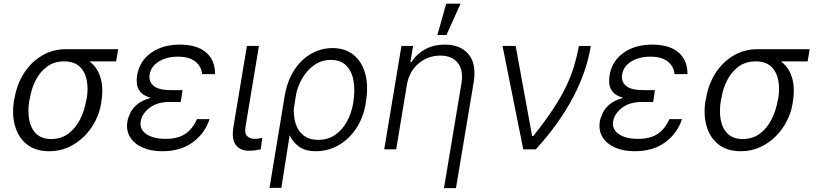

<svg xmlns="http://www.w3.org/2000/svg" viewBox="-20 -788 4306 1013"><path d="M54 -258.5 56.8 -269.9Q68.9 -343 106.2 -401.5Q143.5 -459.9 200.5 -494.1Q257.5 -528.4 328.1 -528.4Q329.5 -528.4 331 -528.4H603.3L592.7 -464.1H452.1Q495.4 -431.1 511 -376.1Q526.6 -321 514.2 -248.6L512.8 -238.6Q505 -192.1 482.1 -147.7Q459.2 -103.3 423.3 -67.8Q387.4 -32.3 341.1 -11.2Q294.7 9.9 240.1 9.9Q168.3 9.9 122.9 -25.6Q77.4 -61.1 59.7 -122Q41.9 -182.9 54 -258.5ZM137.8 -269.9 134.9 -258.5Q125.7 -204.2 133.9 -157.7Q142 -111.2 170.5 -82.9Q198.9 -54.7 250.4 -54.3Q302.6 -54.7 340.6 -82.9Q378.6 -111.2 402.2 -157.7Q425.8 -204.2 435 -258.5L437.9 -269.9Q446.4 -321.7 437.5 -365.9Q428.6 -410.2 399.7 -437.1Q370.7 -464.1 317.8 -464.1Q266.3 -464.1 229 -437.1Q191.8 -410.2 168.9 -365.9Q146 -321.7 137.8 -269.9Z M935.4 -260.3H935L933.6 -250H871.8Q808.6 -249.6 769 -218.9Q729.4 -188.2 722.3 -148.1Q715.6 -105.5 752.3 -80.4Q789.1 -55.4 854.4 -55.4Q917.6 -55.4 956.5 -81Q995.4 -106.5 1019.2 -159.4H1085.6Q1061.4 -84.9 997.5 -37.5Q933.6 9.9 835.6 9.9Q775.2 9.9 731.2 -10.1Q687.1 -30.2 665.8 -65.7Q644.5 -101.2 652.3 -147.7Q655.9 -167.6 667.3 -191.8Q678.6 -215.9 704.2 -237.6Q729.8 -259.2 775.6 -271.7Q736.5 -283.4 720.3 -303.4Q704.2 -323.5 702.1 -346.8Q699.9 -370 703.5 -391Q716.6 -466.6 777.5 -509.6Q838.4 -552.6 927.9 -552.6Q1019.2 -552.6 1067.1 -511.5Q1115.1 -470.5 1114.7 -396.7H1046.2Q1043 -437.5 1010.8 -463.2Q978.7 -489 919.4 -489Q859.4 -489 818.2 -463.6Q777 -438.2 769.5 -394.9Q763.8 -357.6 790.5 -335Q817.1 -312.5 881.4 -312.5H942.8Z M1282.7 -545.5H1346.2L1275.2 -118.3Q1269.2 -82.7 1285 -69.1Q1300.8 -55.4 1322.4 -55.4Q1335.2 -55.4 1347.1 -57.5Q1359 -59.7 1363.6 -61.1L1355.8 -0.4Q1347.3 1.8 1331.3 4.4Q1315.3 7.1 1291.9 7.1Q1248.2 7.1 1224.6 -22.5Q1201 -52.2 1211.6 -118.3Z M1402 203.1 1481.2 -277Q1495 -361.5 1532.8 -418.9Q1570.7 -476.2 1623.4 -505.3Q1676.1 -534.4 1734.4 -534.4Q1800.4 -534.4 1844.8 -498.9Q1889.2 -463.4 1907 -399.3Q1924.7 -335.2 1910.5 -250L1909.1 -240.1Q1897 -168.3 1860.3 -111.9Q1823.5 -55.4 1767.9 -22.7Q1712.4 9.9 1643.8 9.9Q1594.1 9.9 1560.5 -12.4Q1527 -34.8 1508.2 -74.6L1464.5 203.1ZM1530.5 -215.9Q1528.8 -190 1533.6 -161Q1538.4 -132.1 1552.7 -106.9Q1567.1 -81.7 1593 -65.9Q1619 -50.1 1659.1 -50.1Q1709.5 -50.1 1747.3 -75.8Q1785.2 -101.6 1809.3 -144.7Q1833.5 -187.9 1842.7 -240.1L1844.1 -250Q1854 -310 1845.5 -360.4Q1837 -410.9 1807.7 -441.4Q1778.4 -471.9 1725.5 -471.9Q1684.7 -471.9 1652.5 -453.8Q1620.4 -435.7 1597.1 -406.8Q1573.9 -377.8 1559.8 -345.2Q1545.8 -312.5 1541.2 -283.7Z M2126.8 -340.9 2070.3 0H2007.1L2098 -545.5H2159.4L2145.2 -459.9H2150.9Q2176.5 -501.8 2221.8 -527.2Q2267 -552.6 2327.1 -552.6Q2409.8 -552.6 2452.4 -501.4Q2495 -450.3 2479 -353.3L2385.7 204.5H2322.4L2414.8 -349.4Q2425.8 -416.2 2395.8 -455.4Q2365.8 -494.7 2302.6 -494.7Q2238.6 -494.7 2188.9 -453.5Q2139.2 -412.3 2126.8 -340.9ZM2287.6 -603.3 2334.2 -768.5H2409.8L2335.6 -603.3Z M2740.8 0 2631.4 -545.5H2700.6L2787.6 -70H2793.3Q2856.5 -148.8 2898.6 -213.1Q2940.7 -277.3 2967 -332.6Q2993.3 -387.8 3008.9 -439.6Q3024.5 -491.5 3034.4 -545.5H3096.9Q3076 -411.9 3003 -273.4Q2930 -134.9 2806.8 0Z M3427.9 -260.3H3427.6L3426.1 -250H3364.3Q3301.1 -249.6 3261.5 -218.9Q3221.9 -188.2 3214.8 -148.1Q3208.1 -105.5 3244.9 -80.4Q3281.6 -55.4 3346.9 -55.4Q3410.2 -55.4 3449 -81Q3487.9 -106.5 3511.7 -159.4H3578.1Q3554 -84.9 3490.1 -37.5Q3426.1 9.9 3328.1 9.9Q3267.8 9.9 3223.7 -10.1Q3179.7 -30.2 3158.4 -65.7Q3137.1 -101.2 3144.9 -147.7Q3148.4 -167.6 3159.8 -191.8Q3171.2 -215.9 3196.7 -237.6Q3222.3 -259.2 3268.1 -271.7Q3229 -283.4 3212.9 -303.4Q3196.7 -323.5 3194.6 -346.8Q3192.5 -370 3196 -391Q3209.2 -466.6 3270.1 -509.6Q3331 -552.6 3420.5 -552.6Q3511.7 -552.6 3559.7 -511.5Q3607.6 -470.5 3607.2 -396.7H3538.7Q3535.5 -437.5 3503.4 -463.2Q3471.2 -489 3411.9 -489Q3351.9 -489 3310.7 -463.6Q3269.5 -438.2 3262.1 -394.9Q3256.4 -357.6 3283 -335Q3309.7 -312.5 3373.9 -312.5H3435.4Z M3702.4 -258.5 3705.3 -269.9Q3717.3 -343 3754.6 -401.5Q3791.9 -459.9 3848.9 -494.1Q3905.9 -528.4 3976.6 -528.4Q3978 -528.4 3979.4 -528.4H4251.8L4241.1 -464.1H4100.5Q4143.8 -431.1 4159.4 -376.1Q4175.1 -321 4162.6 -248.6L4161.2 -238.6Q4153.4 -192.1 4130.5 -147.7Q4107.6 -103.3 4071.7 -67.8Q4035.9 -32.3 3989.5 -11.2Q3943.2 9.9 3888.5 9.9Q3816.8 9.9 3771.3 -25.6Q3725.9 -61.1 3708.1 -122Q3690.3 -182.9 3702.4 -258.5ZM3786.2 -269.9 3783.4 -258.5Q3774.1 -204.2 3782.3 -157.7Q3790.5 -111.2 3818.9 -82.9Q3847.3 -54.7 3898.8 -54.3Q3951 -54.7 3989 -82.9Q4027 -111.2 4050.6 -157.7Q4074.2 -204.2 4083.5 -258.5L4086.3 -269.9Q4094.8 -321.7 4085.9 -365.9Q4077.1 -410.2 4048.1 -437.1Q4019.2 -464.1 3966.3 -464.1Q3914.8 -464.1 3877.5 -437.1Q3840.2 -410.2 3817.3 -365.9Q3794.4 -321.7 3786.2 -269.9Z"/></svg>

Font: Inter Light  BETA
Style: Italic
Weight: 300
Italic angle: 9.39999°
Designer: Rasmus Andersson
Foundry: rsms
Version: Version 3.011;git-f93a4a705